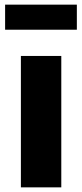

<svg xmlns="http://www.w3.org/2000/svg" viewBox="-20 -807 354 827"><path d="M2 0ZM70 -566H244V0H70ZM2 -787H311V-679H2Z"/></svg>

Font: Biryani Heavy
Style: Regular
Weight: 900
Designer: Dan Reynolds and Mathieu Réguer
Foundry: Dan Reynolds and Mathieu Réguer
Version: Version 1.003; ttfautohint (v1.1) -l 5 -r 5 -G 72 -x 0 -D la